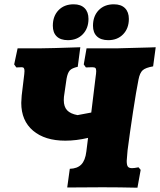

<svg xmlns="http://www.w3.org/2000/svg" viewBox="-20 -872 745 894"><path d="M676 -651 705 -652 693 -563Q658 -557 644.5 -545Q631 -533 625 -502Q614 -447 599.5 -352Q585 -257 574 -172Q570 -130 570 -123Q570 -103 575.5 -96Q581 -89 595 -89Q605 -89 625 -93L635 -81L620 2Q536 0 457 0L293 1L305 -86Q340 -87 358.5 -106Q377 -125 382 -166L390 -230Q335 -217 284 -217Q189 -217 134 -263.5Q79 -310 79 -393Q79 -403 81 -427L93 -527Q94 -533 94 -541Q94 -551 91 -555Q88 -559 81 -559L56 -558L46 -572L62 -647H170Q206 -647 354 -652L342 -561Q315 -555 305 -544Q295 -533 290 -506L280 -437Q277 -421 277 -406Q277 -375 292.5 -358.5Q308 -342 341 -336L405 -348L425 -512Q428 -532 428 -541Q428 -552 424 -555.5Q420 -559 409 -559L380 -558L370 -572L383 -647H530Q526 -647 676 -651ZM226 -752Q226 -797 252.5 -824.5Q279 -852 323 -852Q356 -852 374 -834Q392 -816 392 -784Q392 -740 365.5 -712.5Q339 -685 296 -685Q262 -685 244 -702.5Q226 -720 226 -752ZM413 -752Q413 -797 439.5 -824.5Q466 -852 510 -852Q544 -852 562 -834Q580 -816 580 -784Q580 -740 553.5 -712.5Q527 -685 484 -685Q450 -685 431.5 -702.5Q413 -720 413 -752Z"/></svg>

Font: Alegreya Black
Style: Italic
Weight: 900
Italic angle: -7°
Designer: Juan Pablo del Peral
Foundry: Huerta Tipografica
Version: Version 2.007; ttfautohint (v1.6)